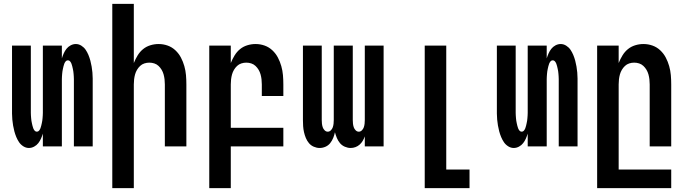

<svg xmlns="http://www.w3.org/2000/svg" viewBox="-20 -755 3540 990"><path d="M129 8Q114 8 100.5 -0.5Q87 -9 78.5 -21.5Q70 -34 64 -48.5Q58 -63 54 -78Q50 -93 47.5 -108Q45 -123 43.5 -138.5Q42 -154 42 -169.5Q42 -185 42 -200V-520H139V-200Q139 -193 139 -186.5Q139 -180 139 -173Q139 -166 139.5 -159.5Q140 -153 140.5 -146Q141 -139 142 -132.5Q143 -126 144.5 -119.5Q146 -113 147.5 -106.5Q149 -100 151.5 -93.5Q154 -87 158.5 -81.5Q163 -76 170 -76Q177 -76 181.5 -81.5Q186 -87 188.5 -93.5Q191 -100 192.5 -106.5Q194 -113 195.5 -119.5Q197 -126 198 -132.5Q199 -139 199.5 -146Q200 -153 200.5 -159.5Q201 -166 201 -173Q201 -180 201 -186.5Q201 -193 201 -200V-520H299V-454Q303 -467 308.5 -479.5Q314 -492 322.5 -503Q331 -514 344 -521Q357 -528 371 -528Q386 -528 399.5 -519.5Q413 -511 421.5 -498.5Q430 -486 436 -471.5Q442 -457 446 -442Q450 -427 452.5 -412Q455 -397 456.5 -381.5Q458 -366 458 -350.5Q458 -335 458 -320V0H361V-320Q361 -327 361 -333.5Q361 -340 361 -347Q361 -354 360.5 -360.5Q360 -367 359.5 -374Q359 -381 358 -387.5Q357 -394 355.5 -400.5Q354 -407 352.5 -413.5Q351 -420 348.5 -426.5Q346 -433 341.5 -438.5Q337 -444 330 -444Q323 -444 318.5 -438.5Q314 -433 311.5 -426.5Q309 -420 307.5 -413.5Q306 -407 304.5 -400.5Q303 -394 302 -387.5Q301 -381 300.5 -374Q300 -367 299.5 -360.5Q299 -354 299 -347Q299 -340 299 -333.5Q299 -327 299 -320V0H201V-66Q197 -53 191.5 -40.5Q186 -28 177.5 -17Q169 -6 156 1Q143 8 129 8Z M559 215V-735H670V-430Q678 -450 689.5 -469Q701 -488 717.5 -501.5Q734 -515 755 -521.5Q776 -528 798 -528Q822 -528 844.5 -520Q867 -512 884.5 -495.5Q902 -479 913 -458Q924 -437 930.5 -414Q937 -391 939 -367.5Q941 -344 941 -320V0H830V-320Q830 -333 828.5 -346Q827 -359 823.5 -371.5Q820 -384 813.5 -395Q807 -406 797.5 -415Q788 -424 775.5 -428Q763 -432 750 -432Q737 -432 724.5 -428Q712 -424 702.5 -415Q693 -406 686.5 -395Q680 -384 676.5 -371.5Q673 -359 671.5 -346Q670 -333 670 -320V215Z M1059 215V-520H1170V-430Q1178 -450 1189.5 -469Q1201 -488 1217.5 -501.5Q1234 -515 1255 -521.5Q1276 -528 1298 -528Q1322 -528 1344.5 -520Q1367 -512 1384.5 -495.5Q1402 -479 1413 -458Q1424 -437 1430.5 -414Q1437 -391 1439 -367.5Q1441 -344 1441 -320V-260H1330V-320Q1330 -333 1328.5 -346Q1327 -359 1323.5 -371.5Q1320 -384 1313.5 -395Q1307 -406 1297.5 -415Q1288 -424 1275.5 -428Q1263 -432 1250 -432Q1237 -432 1224.5 -428Q1212 -424 1202.5 -415Q1193 -406 1186.5 -395Q1180 -384 1176.5 -371.5Q1173 -359 1171.5 -346Q1170 -333 1170 -320V-96H1441V0H1170V215Z M1628 8Q1613 8 1598 1.5Q1583 -5 1573 -17Q1563 -29 1557 -43.5Q1551 -58 1547.5 -73.5Q1544 -89 1543 -104.5Q1542 -120 1542 -136V-520H1639V-136Q1639 -127 1640 -117.5Q1641 -108 1644 -99Q1647 -90 1654 -83Q1661 -76 1670 -76Q1679 -76 1686 -83Q1693 -90 1696 -99Q1699 -108 1700 -117.5Q1701 -127 1701 -136V-520H1799V-136Q1799 -127 1800 -117.5Q1801 -108 1804 -99Q1807 -90 1814 -83Q1821 -76 1830 -76Q1839 -76 1846 -83Q1853 -90 1856 -99Q1859 -108 1860 -117.5Q1861 -127 1861 -136V-520H1958V0H1861V-52Q1857 -40 1850.5 -29Q1844 -18 1834.5 -9.5Q1825 -1 1813 3.5Q1801 8 1788 8Q1773 8 1758 1.5Q1743 -5 1733 -17Q1723 -29 1717 -43.5Q1711 -58 1707 -73Q1704 -58 1698 -43.5Q1692 -29 1682.5 -17Q1673 -5 1658.5 1.5Q1644 8 1628 8Z M2170 215V-520H2281V119H2401V215Z M2629 8Q2614 8 2600.5 -0.5Q2587 -9 2578.5 -21.5Q2570 -34 2564 -48.5Q2558 -63 2554 -78Q2550 -93 2547.5 -108Q2545 -123 2543.5 -138.5Q2542 -154 2542 -169.5Q2542 -185 2542 -200V-520H2639V-200Q2639 -193 2639 -186.5Q2639 -180 2639 -173Q2639 -166 2639.5 -159.5Q2640 -153 2640.5 -146Q2641 -139 2642 -132.5Q2643 -126 2644.5 -119.5Q2646 -113 2647.5 -106.5Q2649 -100 2651.5 -93.5Q2654 -87 2658.5 -81.5Q2663 -76 2670 -76Q2677 -76 2681.5 -81.5Q2686 -87 2688.5 -93.5Q2691 -100 2692.5 -106.5Q2694 -113 2695.5 -119.5Q2697 -126 2698 -132.5Q2699 -139 2699.5 -146Q2700 -153 2700.5 -159.5Q2701 -166 2701 -173Q2701 -180 2701 -186.5Q2701 -193 2701 -200V-520H2799V-454Q2803 -467 2808.5 -479.5Q2814 -492 2822.5 -503Q2831 -514 2844 -521Q2857 -528 2871 -528Q2886 -528 2899.5 -519.5Q2913 -511 2921.5 -498.5Q2930 -486 2936 -471.5Q2942 -457 2946 -442Q2950 -427 2952.5 -412Q2955 -397 2956.5 -381.5Q2958 -366 2958 -350.5Q2958 -335 2958 -320V0H2861V-320Q2861 -327 2861 -333.5Q2861 -340 2861 -347Q2861 -354 2860.5 -360.5Q2860 -367 2859.5 -374Q2859 -381 2858 -387.5Q2857 -394 2855.5 -400.5Q2854 -407 2852.5 -413.5Q2851 -420 2848.5 -426.5Q2846 -433 2841.5 -438.5Q2837 -444 2830 -444Q2823 -444 2818.5 -438.5Q2814 -433 2811.5 -426.5Q2809 -420 2807.5 -413.5Q2806 -407 2804.5 -400.5Q2803 -394 2802 -387.5Q2801 -381 2800.5 -374Q2800 -367 2799.5 -360.5Q2799 -354 2799 -347Q2799 -340 2799 -333.5Q2799 -327 2799 -320V0H2701V-66Q2697 -53 2691.5 -40.5Q2686 -28 2677.5 -17Q2669 -6 2656 1Q2643 8 2629 8Z M3059 215V-520H3170V-430Q3178 -450 3189.5 -469Q3201 -488 3217.5 -501.5Q3234 -515 3255 -521.5Q3276 -528 3298 -528Q3322 -528 3344.5 -520Q3367 -512 3384.5 -495.5Q3402 -479 3413 -458Q3424 -437 3430.5 -414Q3437 -391 3439 -367.5Q3441 -344 3441 -320V0H3330V-320Q3330 -333 3328.5 -346Q3327 -359 3323.5 -371.5Q3320 -384 3313.5 -395Q3307 -406 3297.5 -415Q3288 -424 3275.5 -428Q3263 -432 3250 -432Q3237 -432 3224.5 -428Q3212 -424 3202.5 -415Q3193 -406 3186.5 -395Q3180 -384 3176.5 -371.5Q3173 -359 3171.5 -346Q3170 -333 3170 -320V119H3441V215Z"/></svg>

Font: Iosevka
Style: Bold
Weight: 700
Monospace: yes
Designer: Belleve Invis
Foundry: Belleve Invis
Version: Version 32.5.0; ttfautohint (v1.8.4)